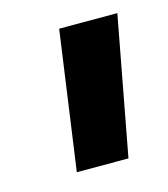

<svg xmlns="http://www.w3.org/2000/svg" viewBox="-56 -747 320 366"><g transform="rotate(-15 103.5 -563.5)"><path d="M53.4 -427 91.7 -700H206.5L155.3 -427Z"/></g></svg>

Font: Georama ExtraCondensed Thin
Style: Italic
Weight: 100
Width: 2
Italic angle: -9°
Designer: Jean-Baptiste Levee
Foundry: Production Type
Version: Version 1.001